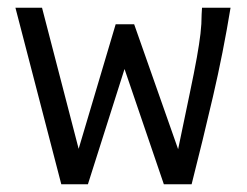

<svg xmlns="http://www.w3.org/2000/svg" viewBox="-20 -477 640 498"><path d="M139 1 20 -457H89L184 -91L280 -414H328L442 -90Q460 -177 472 -234Q484 -291 490.5 -327.5Q497 -364 500 -389.5Q503 -415 503 -440L504 -457H578Q559 -341 532.5 -227Q506 -113 477 1H405L303 -298L208 1Z"/></svg>

Font: Inconsolata Expanded
Style: Regular
Weight: 400
Width: 7
Monospace: yes
Designer: Raph Levien, Cyreal, Brenton Simpson
Foundry: Raph Levien, Cyreal, Google
Version: Version 3.000; ttfautohint (v1.8.2.53-6de2)